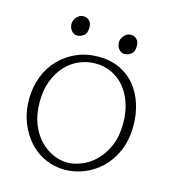

<svg xmlns="http://www.w3.org/2000/svg" viewBox="-97 -696 702 786"><g transform="rotate(15 254.0 -302.5)"><path d="M474 -236Q474 -174 453.5 -127.5Q433 -81 400.5 -50.5Q368 -20 328 -4.5Q288 11 248 11Q204 11 165 -6.5Q126 -24 97 -56Q68 -88 50.5 -132.5Q33 -177 33 -230Q33 -282 50 -326.5Q67 -371 98 -403Q129 -435 171 -453.5Q213 -472 264 -472Q316 -472 355.5 -453Q395 -434 421 -401.5Q447 -369 460.5 -326.5Q474 -284 474 -236ZM259 -442Q223 -442 190.5 -428Q158 -414 133 -387Q108 -360 93 -321Q78 -282 78 -231Q78 -178 94 -138Q110 -98 135.5 -72Q161 -46 191 -33Q221 -20 250 -20Q278 -20 310 -32.5Q342 -45 369 -71.5Q396 -98 413.5 -138.5Q431 -179 431 -235Q431 -280 418.5 -318Q406 -356 383.5 -383.5Q361 -411 329 -426.5Q297 -442 259 -442ZM121 -575Q121 -580 123.5 -587Q126 -594 131 -600.5Q136 -607 143.5 -611.5Q151 -616 162 -616Q176 -616 186 -606Q196 -596 196 -579Q196 -552 182.5 -542.5Q169 -533 155 -533Q141 -533 131 -545Q121 -557 121 -575ZM328 -552Q328 -557 330.5 -564Q333 -571 338 -577.5Q343 -584 350.5 -588.5Q358 -593 369 -593Q383 -593 393 -583Q403 -573 403 -556Q403 -529 389.5 -519.5Q376 -510 362 -510Q348 -510 338 -522Q328 -534 328 -552Z"/></g></svg>

Font: Life Savers
Style: Regular
Weight: 400
Version: Version 2.001; ttfautohint (v0.93) -l 8 -r 50 -G 200 -x 14 -